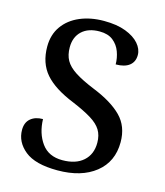

<svg xmlns="http://www.w3.org/2000/svg" viewBox="-110 -808 774 901"><g transform="rotate(15 277.0 -357.0)"><path d="M253 10Q145 10 94.5 -31Q44 -72 44 -131Q44 -167 66.5 -186Q89 -205 126 -205Q128 -136 162 -89Q196 -42 263 -42Q328 -42 364.5 -74.5Q401 -107 401 -163Q401 -199 385.5 -224.5Q370 -250 335 -271.5Q300 -293 243 -317Q146 -356 101.5 -407.5Q57 -459 57 -539Q57 -597 86.5 -638.5Q116 -680 167.5 -702Q219 -724 284 -724Q347 -724 390 -707.5Q433 -691 455.5 -665Q478 -639 478 -610Q478 -577 455 -559Q432 -541 389 -541Q389 -572 378 -602Q367 -632 342.5 -651.5Q318 -671 277 -671Q222 -671 191 -642Q160 -613 160 -563Q160 -526 174.5 -500Q189 -474 223.5 -451.5Q258 -429 319 -404Q411 -367 458.5 -319Q506 -271 506 -194Q506 -99 437.5 -44.5Q369 10 253 10Z"/></g></svg>

Font: Noto Serif Sinhala Medium
Style: Regular
Weight: 500
Designer: Jelle Bosma - Monotype Design Team
Foundry: Monotype Imaging Inc.
Version: Version 2.007; ttfautohint (v1.8.4.7-5d5b)